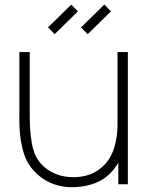

<svg xmlns="http://www.w3.org/2000/svg" viewBox="-20 -784 637 817"><path d="M212.5 -638.5 184.5 -667.5 283.5 -764.5 311.5 -735.5ZM353 -638.5 325 -667.5 424 -764.5 452 -735.5ZM524 -562.5V0H483.5V-91.5Q469 -66.5 446 -43.5Q419 -17.5 382.8 -4Q346.5 9.5 307.5 11.5Q303.5 12 298.5 12.2Q293.5 12.5 286.5 12.5Q217 12.5 162.5 -24Q103 -64.5 81.5 -131Q60.5 -198.5 62.5 -288.5V-562.5H106.5V-288.5Q106.5 -200.5 122 -146.5Q137.5 -92.5 186.5 -59.5Q232.5 -30 293.5 -30Q329.5 -30 361 -41.2Q392.5 -52.5 416.5 -75Q460 -114.5 473 -183.5Q476.5 -199.5 478.2 -216.8Q480 -234 480 -253V-562.5Z"/></svg>

Font: Russisch Sans ExtraLight
Style: Regular
Weight: 200
Width: 4
Designer: Michael Sharanda (font) & Cristiano Sobral (main changes)
Foundry: Michael Sharanda
Version: Version 2.00;September 8, 2020;FontCreator 13.0.0.2681 64-bi